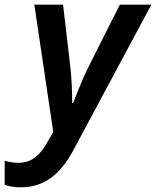

<svg xmlns="http://www.w3.org/2000/svg" viewBox="-91 -562 668 822"><path d="M-2 240C94 240 165 189 222 83L557 -542H422L284 -268C259 -217 235 -153 222 -121H218C218 -161 216 -232 209 -285L179 -542H56L137 3L115 41C84 99 47 135 -12 135C-35 135 -54 131 -71 126V229C-55 235 -32 240 -2 240Z"/></svg>

Font: Noto Sans SemiBold
Style: Italic
Weight: 600
Italic angle: -12°
Designer: Monotype Design Team
Foundry: Monotype Imaging Inc.
Version: Version 2.013